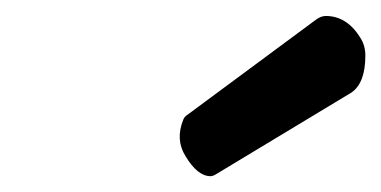

<svg xmlns="http://www.w3.org/2000/svg" viewBox="-20 -970 484 244"><path d="M247.6 -746.1Q231 -746.1 215.8 -771.5Q202.6 -792.5 212.9 -817.9Q214.4 -821.8 218.3 -824.2L381.3 -944.8Q387.7 -949.7 394 -949.7Q420.9 -949.7 438 -921.9Q444.3 -912.1 444.3 -899.4Q444.3 -864.7 426.8 -852.5L254.4 -748.5Q250.5 -746.1 247.6 -746.1Z"/></svg>

Font: Tuffy
Style: BoldItalic
Weight: 700
Italic angle: -12°
Designer: Thatcher Ulrich, Karoly Barta, Michael Everson
Version: Version 001.271